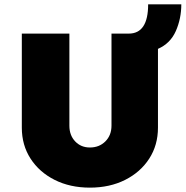

<svg xmlns="http://www.w3.org/2000/svg" viewBox="-20 -854 851 880"><path d="M392 6Q301 6 230.5 -29.5Q160 -65 120 -127Q80 -189 80 -269V-700H298V-278Q298 -234 324.5 -206Q351 -178 392 -178Q435 -178 463 -206Q491 -234 491 -278V-700H570Q659 -700 659 -834H811Q811 -769 786 -712Q761 -655 704 -630V-269Q704 -189 664 -127Q624 -65 553.5 -29.5Q483 6 392 6Z"/></svg>

Font: Lexend Black
Style: Regular
Weight: 900
Designer: Bonnie Shaver-Troup, Thomas Jockin
Foundry: Lexend
Version: Version 1.007; ttfautohint (v1.8.3)